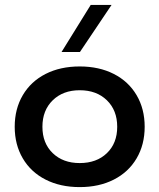

<svg xmlns="http://www.w3.org/2000/svg" viewBox="-20 -753 650 783"><path d="M570 -236Q570 -163 537 -107Q504 -51 444 -20.5Q384 10 305 10Q226 10 166 -20.5Q106 -51 73 -107Q40 -163 40 -236Q40 -309 73 -365Q106 -421 166 -451.5Q226 -482 305 -482Q384 -482 444 -451.5Q504 -421 537 -365Q570 -309 570 -236ZM458 -236Q458 -303 416 -344Q374 -385 305 -385Q237 -385 195 -344Q153 -303 153 -236Q153 -169 195 -128.5Q237 -88 305 -88Q374 -88 416 -128.5Q458 -169 458 -236ZM350 -733H435L306 -541H231Z"/></svg>

Font: Madhuban Medium
Style: Regular
Weight: 500
Designer: jaikishan Patel
Foundry: MagicType
Version: Version 1.000